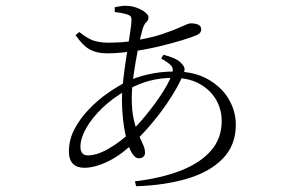

<svg xmlns="http://www.w3.org/2000/svg" viewBox="-20 -588 1040 666"><path d="M539 -385 547 -398Q567 -393 584.5 -385.5Q602 -378 612 -365Q619 -358 620 -350.5Q621 -343 617 -334Q605 -302 579.5 -260.5Q554 -219 520.5 -177Q487 -135 449 -98Q403 -52 356.5 -29Q310 -6 272 -6Q247 -6 233 -20Q219 -34 219 -63Q219 -103 238 -139.5Q257 -176 287.5 -208Q318 -240 353 -264.5Q388 -289 420 -305Q451 -320 494 -330Q537 -340 586 -340Q654 -340 701.5 -313Q749 -286 773.5 -244Q798 -202 798 -155Q798 -84 752.5 -37.5Q707 9 628.5 32Q550 55 452 58L448 41Q540 30 607.5 3.5Q675 -23 712 -65.5Q749 -108 749 -168Q749 -209 729 -243Q709 -277 671.5 -297.5Q634 -318 582 -318Q538 -318 499.5 -308Q461 -298 421 -276Q372 -249 335.5 -214Q299 -179 279 -143.5Q259 -108 259 -79Q259 -49 285 -49Q317 -49 358 -73Q399 -97 431 -128Q459 -155 487.5 -190Q516 -225 539.5 -260.5Q563 -296 574 -324Q584 -347 575 -358.5Q566 -370 539 -385ZM378 -546V-563Q388 -565 397.5 -566.5Q407 -568 414 -568Q436 -568 454.5 -561Q473 -554 484 -545Q495 -536 495 -529Q495 -517 487.5 -511Q480 -505 474 -485Q467 -460 458.5 -417Q450 -374 443.5 -328Q437 -282 437 -247Q437 -204 444 -173.5Q451 -143 460 -122.5Q469 -102 476 -87Q483 -72 483 -59Q483 -48 476.5 -43.5Q470 -39 462 -39Q448 -39 437 -58Q426 -77 418.5 -107Q411 -137 407 -172Q403 -207 403 -240Q403 -273 408 -315.5Q413 -358 419.5 -399Q426 -440 431 -472.5Q436 -505 436 -518Q436 -528 433 -531.5Q430 -535 421 -538Q411 -541 400.5 -543Q390 -545 378 -546ZM242 -466 255 -477Q285 -453 306.5 -446.5Q328 -440 356 -440Q379 -440 401 -441.5Q423 -443 445 -447Q506 -457 546.5 -471Q587 -485 610.5 -496Q634 -507 641 -507Q678 -507 678 -486Q678 -480 674.5 -475Q671 -470 662 -466Q646 -459 610 -448Q574 -437 529.5 -426.5Q485 -416 441 -410Q419 -407 396.5 -405Q374 -403 351 -403Q316 -403 292 -416Q268 -429 242 -466Z"/></svg>

Font: Noto Serif SC
Style: Regular
Weight: 200
Designer: Ryoko NISHIZUKA 西塚涼子 (kana & ideographs); Frank Grießhammer (Latin, Greek & Cyrillic); Wenlong ZHANG 张文龙 (bopomofo); San
Foundry: Adobe
Version: Version 2.001;hotconv 1.1.0;makeotfexe 2.6.0